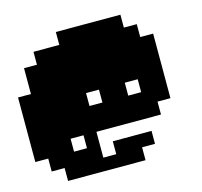

<svg xmlns="http://www.w3.org/2000/svg" viewBox="-118 -823 1161 1106"><g transform="rotate(-15 462.0 -269.5)"><path d="M385 -308V-231H462V-308ZM0 0V-385H77V-539H154V-616H308V-693H693V-616H770V-539H847V-154H770V-77H385V77H462V0H693V77H616V154H154V77H77V0ZM616 -308V-231H693V-308ZM231 -77V0H308V-77Z"/></g></svg>

Font: Coral Pixels
Style: Regular
Weight: 400
Designer: Tanukizamurai
Foundry: TanukiFont
Version: Version 1.000; ttfautohint (v1.8.4.7-5d5b)